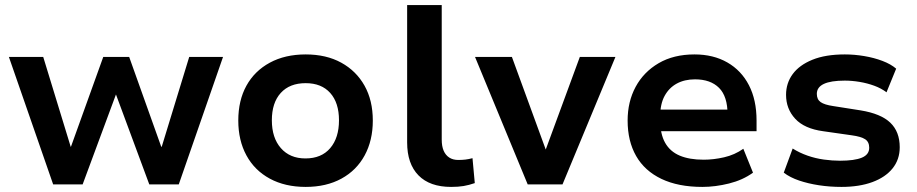

<svg xmlns="http://www.w3.org/2000/svg" viewBox="-20 -725 3604 755"><path d="M189 0 15 -501H150L258 -148H259L386 -501H488L614 -148H616L724 -501H857L683 0H567L434 -359H438L305 0Z M1182 10Q1101 10 1041 -22.5Q981 -55 949 -114Q917 -173 917 -251Q917 -330 949 -388Q981 -446 1041 -478.5Q1101 -511 1182 -511Q1263 -511 1322 -478.5Q1381 -446 1413.5 -388Q1446 -330 1446 -251Q1446 -173 1414 -114Q1382 -55 1322.5 -22.5Q1263 10 1182 10ZM1181 -102Q1244 -102 1278.5 -142.5Q1313 -183 1313 -252Q1313 -321 1278.5 -359.5Q1244 -398 1182 -398Q1119 -398 1084 -359.5Q1049 -321 1049 -252Q1049 -183 1084.5 -142.5Q1120 -102 1181 -102Z M1754 10Q1670 10 1625.5 -35.5Q1581 -81 1581 -165V-705H1717V-176Q1717 -150 1724.5 -132.5Q1732 -115 1746.5 -105.5Q1761 -96 1782 -96Q1797 -96 1810 -97.5Q1823 -99 1838 -103L1847 -5Q1824 3 1803 6.5Q1782 10 1754 10Z M2055 0 1848 -501H1993L2126 -137L2260 -501H2400L2192 0Z M2742 10Q2647 10 2581 -21.5Q2515 -53 2481.5 -111.5Q2448 -170 2448 -251Q2448 -325 2479.5 -383.5Q2511 -442 2570 -476.5Q2629 -511 2711 -511Q2785 -511 2840 -479.5Q2895 -448 2925 -390Q2955 -332 2955 -251V-209H2555V-294H2856L2841 -275Q2841 -346 2807.5 -379.5Q2774 -413 2713 -413Q2672 -413 2641.5 -396.5Q2611 -380 2593.5 -348Q2576 -316 2576 -267V-253Q2576 -198 2595.5 -163.5Q2615 -129 2653 -113Q2691 -97 2747 -97Q2786 -97 2827.5 -106.5Q2869 -116 2903 -140L2941 -46Q2901 -17 2847 -3.5Q2793 10 2742 10Z M3289 10Q3243 10 3200.5 3.5Q3158 -3 3122.5 -15Q3087 -27 3062 -46L3097 -141Q3124 -124 3155.5 -113Q3187 -102 3220 -97.5Q3253 -93 3283 -93Q3340 -93 3369 -105Q3398 -117 3398 -144Q3398 -167 3382 -177.5Q3366 -188 3329 -193L3217 -209Q3143 -219 3107 -258Q3071 -297 3071 -352Q3071 -398 3097 -433.5Q3123 -469 3174.5 -490Q3226 -511 3302 -511Q3340 -511 3378.5 -504.5Q3417 -498 3450 -485.5Q3483 -473 3504 -455L3466 -362Q3445 -378 3417.5 -388Q3390 -398 3360 -403Q3330 -408 3302 -408Q3247 -408 3219.5 -395Q3192 -382 3192 -356Q3192 -334 3207 -323.5Q3222 -313 3256 -308L3364 -291Q3444 -278 3481 -242.5Q3518 -207 3518 -146Q3518 -98 3490 -63Q3462 -28 3410.5 -9Q3359 10 3289 10Z"/></svg>

Font: Nunito Sans 7pt
Style: Bold
Weight: 700
Designer: Vernon Adams
Foundry: Vernon Adams
Version: Version 3.101;gftools[0.9.27]